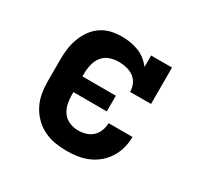

<svg xmlns="http://www.w3.org/2000/svg" viewBox="-124 -679 847 827"><g transform="rotate(30 300.0 -265.0)"><path d="M298 8Q268 8 239 3Q210 -2 184 -15Q158 -28 137 -49Q116 -70 102.5 -96.5Q89 -123 84 -152Q79 -181 79 -210V-320Q79 -347 82.5 -373.5Q86 -400 95.5 -425.5Q105 -451 120.5 -473Q136 -495 158.5 -510.5Q181 -526 207.5 -532Q234 -538 261 -538Q282 -538 303 -534.5Q324 -531 343.5 -523.5Q363 -516 379.5 -503Q396 -490 409 -473V-530H513V-349H409Q409 -369 401 -387Q393 -405 377 -416.5Q361 -428 341.5 -432.5Q322 -437 303 -437Q280 -437 258.5 -429.5Q237 -422 223 -404.5Q209 -387 203.5 -364.5Q198 -342 198 -320V-304H364V-226H198V-210Q198 -188 203 -166.5Q208 -145 221 -127.5Q234 -110 255 -101.5Q276 -93 298 -93Q317 -93 335.5 -98.5Q354 -104 368 -117Q382 -130 389 -148.5Q396 -167 396 -186Q396 -186 396 -186Q396 -186 396 -186H515Q515 -186 515 -186Q515 -186 515 -186Q515 -158 508 -131.5Q501 -105 486.5 -81.5Q472 -58 451 -40Q430 -22 404.5 -11Q379 0 352 4Q325 8 298 8Z"/></g></svg>

Font: Iosevka Curly Slab Extended
Style: Bold
Weight: 700
Width: 7
Monospace: yes
Designer: Belleve Invis
Foundry: Belleve Invis
Version: Version 11.1.0; ttfautohint (v1.8.3)